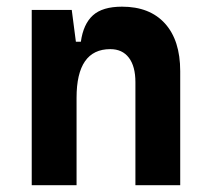

<svg xmlns="http://www.w3.org/2000/svg" viewBox="-20 -547 626 567"><path d="M73.7 0V-517.6H191.9L204.1 -423.8H218.8Q226.1 -476.1 254.4 -501.7Q282.7 -527.3 340.3 -527.3Q422.4 -527.3 467.3 -477.5Q512.2 -427.7 512.2 -336.9V0H379.9V-304.2Q379.9 -351.1 360.6 -376.5Q341.3 -401.9 305.7 -401.9Q206.1 -401.9 206.1 -258.3V0Z"/></svg>

Font: Caskaydia Cove
Style: Bold
Weight: 700
Monospace: yes
Designer: Aaron Bell
Foundry: Saja Typeworks
Version: Version 4.300; ttfautohint (v1.8.3)